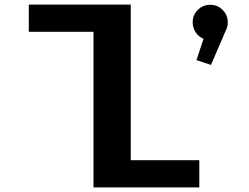

<svg xmlns="http://www.w3.org/2000/svg" viewBox="-20 -820 1090 840"><path d="M552 -119H852V0H389V-681H106V-800H552ZM976.5 -723Q976.5 -701 966.5 -683.5L903 -536L839.5 -557L870.5 -650.5Q849 -659 836 -678.8Q823 -698.5 823 -723Q823 -754.5 845.5 -776.8Q868 -799 900 -799Q932 -799 954.2 -776.5Q976.5 -754 976.5 -723Z"/></svg>

Font: League Mono Extended SemiBold
Style: Regular
Weight: 600
Width: 9
Designer: Tyler Finck
Foundry: The League of Moveable Type / Tyler Finck
Version: Version 2.210